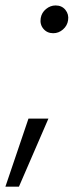

<svg xmlns="http://www.w3.org/2000/svg" viewBox="-27 -537 311 719"><path d="M-6.8 162.1 79.6 -92.8H154.3L43.9 162.1ZM172.4 -412.6Q149.4 -412.6 135.5 -429.2Q121.6 -445.8 125.5 -469.2Q128.9 -489.7 145.3 -503.2Q161.6 -516.6 181.2 -516.6Q204.6 -516.6 218 -500Q231.4 -483.4 228 -461.4Q225.1 -440.9 209 -426.8Q192.9 -412.6 172.4 -412.6Z"/></svg>

Font: Inter 16pt Light
Style: Italic
Weight: 300
Italic angle: -9.3988°
Version: Version 4.001;git-66647c0bb